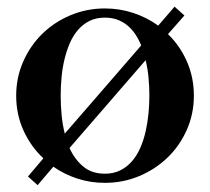

<svg xmlns="http://www.w3.org/2000/svg" viewBox="-20 -535 627 573"><path d="M558.6 -249.5Q558.6 -195.3 537.6 -147.7Q516.6 -100.1 480.2 -64.9Q443.8 -29.8 395.5 -9.5Q347.2 10.7 293 10.7Q250 10.7 210.9 -2Q171.9 -14.6 139.2 -37.6L92.3 17.6L63.5 -8.3L109.4 -62.5Q71.8 -97.7 50 -145.8Q28.3 -193.8 28.3 -249.5Q28.3 -303.7 49.3 -351.3Q70.3 -398.9 106.2 -434.1Q142.1 -469.2 190.4 -489.5Q238.8 -509.8 293 -509.8Q337.4 -509.8 377.9 -496.3Q418.5 -482.9 452.1 -458.5L501 -515.1L530.3 -488.8L481.4 -433.1Q517.6 -397.9 538.1 -350.8Q558.6 -303.7 558.6 -249.5ZM401.4 -399.4Q394 -417.5 383.8 -432.9Q373.5 -448.2 360.1 -459.2Q346.7 -470.2 330.1 -476.3Q313.5 -482.4 293 -482.4Q266.6 -482.4 246.8 -472.4Q227.1 -462.4 212.4 -445.3Q197.8 -428.2 188 -405.3Q178.2 -382.3 172.1 -356.4Q166 -330.6 163.6 -303Q161.1 -275.4 161.1 -249.5Q161.1 -221.7 163.8 -192.6Q166.5 -163.6 173.3 -136.2ZM425.8 -249.5Q425.8 -275.9 423.3 -302.7Q420.9 -329.6 414.6 -355.5L187.5 -93.3Q202.6 -59.6 228.3 -38.1Q253.9 -16.6 293 -16.6Q318.8 -16.6 338.9 -26.6Q358.9 -36.6 373.8 -53.7Q388.7 -70.8 398.7 -93.8Q408.7 -116.7 414.6 -142.6Q420.4 -168.5 423.1 -195.8Q425.8 -223.1 425.8 -249.5Z"/></svg>

Font: Scheherazade
Style: Bold
Weight: 700
Version: Version 2.100 (build 932/914)